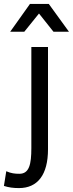

<svg xmlns="http://www.w3.org/2000/svg" viewBox="-80 -750 372 980"><path d="M119 -681 193 -588H272L169 -730H73L-28 -588H44ZM17 210C112 210 165 142 165 12V-510H80V6C80 89 69 137 19 137C-4 137 -23 135 -48 124L-60 199C-35 207 -12 210 17 210Z"/></svg>

Font: Alpha Lyrae Medium
Style: Regular
Weight: 500
Designer: Nikolay Petroussenko, Plamen Motev
Foundry: Fontfabric LLC
Version: Version 1.000;hotconv 1.0.109;makeotfexe 2.5.65596